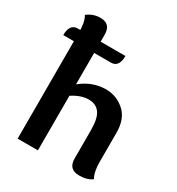

<svg xmlns="http://www.w3.org/2000/svg" viewBox="-174 -830 873 946"><g transform="rotate(30 263.0 -357.0)"><path d="M356.9 -216.3Q356.9 -284.7 335.4 -313.5Q314 -342.3 272.5 -342.3Q229 -342.3 180.2 -310.5V0H64.9V-608.9Q64.9 -633.8 60.8 -655.8Q56.6 -677.7 46.9 -693.8Q80.1 -719.7 121.6 -719.7Q180.2 -719.7 180.2 -658.2V-375.5Q244.6 -428.2 321.8 -428.2Q381.8 -428.2 427 -387.9Q472.2 -347.7 472.2 -269V-100.1Q472.2 -75.2 476.6 -53.2Q481 -31.2 490.2 -15.1Q463.9 5.9 417 5.9Q356.9 5.9 356.9 -55.7ZM275.4 -554.2H4.4Q4.4 -618.2 50.8 -618.2H321.3Q321.3 -554.2 275.4 -554.2Z"/></g></svg>

Font: ALMAS
Style: Bold
Weight: 700
Designer: ALMAS Font/ by Husham Jawad Kadhim, derived from the Bainsely font by/ Paul James MIller
Foundry: High-Logic / Made with FontCreator
Version: Version 1.411;September 19, 2021;FontCreator 14.0.0.2814 32-